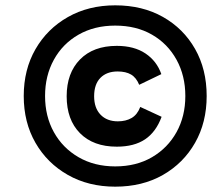

<svg xmlns="http://www.w3.org/2000/svg" viewBox="-20 -690 827 720"><path d="M412 10Q312 10 234.5 -34Q157 -78 113 -154.5Q69 -231 69 -330Q69 -429 113 -505.5Q157 -582 234.5 -626Q312 -670 412 -670Q514 -670 591 -626.5Q668 -583 711.5 -506.5Q755 -430 755 -330Q755 -231 711.5 -154.5Q668 -78 591 -34Q514 10 412 10ZM412 -66Q491 -66 550 -100.5Q609 -135 642 -194.5Q675 -254 675 -330Q675 -406 642 -466Q609 -526 550 -560Q491 -594 412 -594Q334 -594 274.5 -560Q215 -526 182 -466Q149 -406 149 -330Q149 -254 182 -194.5Q215 -135 274.5 -100.5Q334 -66 412 -66ZM418 -140Q330 -140 280 -190.5Q230 -241 230 -329Q230 -416 280 -467Q330 -518 418 -518Q483 -518 525.5 -489.5Q568 -461 585 -412L502 -372Q491 -399 471.5 -410.5Q452 -422 421 -422Q380 -422 356.5 -398Q333 -374 333 -329Q333 -285 357 -260Q381 -235 422 -235Q452 -235 473.5 -247.5Q495 -260 506 -289L586 -252Q565 -195 524 -167.5Q483 -140 418 -140Z"/></svg>

Font: Kantumruy Pro SemiBold
Style: Italic
Weight: 600
Italic angle: -13°
Version: Version 1.002